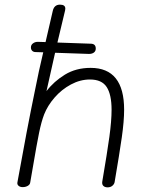

<svg xmlns="http://www.w3.org/2000/svg" viewBox="-20 -826 608 826"><path d="M514 -354Q514 -305 504 -235Q494 -165 473 -42Q471 -33 463 -26.5Q455 -20 443 -20Q431 -20 424.5 -26.5Q418 -33 420 -45Q441 -168 450.5 -237Q460 -306 460 -354Q460 -419 439 -451.5Q418 -484 367 -484Q325 -484 285 -462.5Q245 -441 215 -406.5Q185 -372 170 -334Q158 -303 148 -254Q138 -205 123 -116L110 -41Q109 -32 99.5 -26.5Q90 -21 78 -21Q66 -21 59.5 -27Q53 -33 55 -42Q96 -271 130 -435Q147 -522 166 -601L133 -602Q124 -602 118.5 -607.5Q113 -613 113 -622Q113 -633 122 -639.5Q131 -646 142 -646L176 -645L207 -779Q213 -806 238 -806Q261 -806 261 -789Q261 -784 260 -781L227 -643L370 -638Q392 -638 392 -617Q392 -606 384 -600Q376 -594 363 -594L217 -599L180 -434Q212 -476 259.5 -505Q307 -534 370 -534Q514 -534 514 -354Z"/></svg>

Font: Mali Light
Style: Italic
Weight: 300
Italic angle: -10°
Version: Version 1.000; ttfautohint (v1.6)